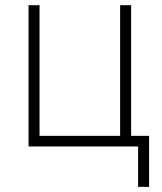

<svg xmlns="http://www.w3.org/2000/svg" viewBox="-20 -566 625 742"><path d="M90.3 0V-545.9H132.8V-41H444.3V-545.9H486.8V0ZM513.7 156.2V0H466.3V-41H556.2V156.2Z"/></svg>

Font: Inter Extra Light
Style: Regular
Weight: 200
Designer: Rasmus Andersson
Foundry: rsms
Version: Version 4.000;git-3c8e0fc